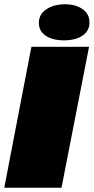

<svg xmlns="http://www.w3.org/2000/svg" viewBox="-31 -879 439 899"><path d="M116 -660H386L257 0H-11ZM388 -774Q388 -734 355 -712Q322 -690 269 -690Q216 -690 183.5 -711.5Q151 -733 151 -772Q151 -812 186 -835.5Q221 -859 273 -859Q324 -859 356 -836Q388 -813 388 -774Z"/></svg>

Font: Sansita Black Italic
Style: Regular
Weight: 900
Italic angle: -11°
Designer: Pablo Cosgaya
Foundry: Omnibus-Type
Version: Version 1.006